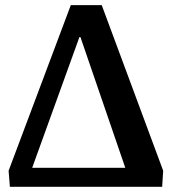

<svg xmlns="http://www.w3.org/2000/svg" viewBox="-20 -720 662 740"><path d="M18.1 0 13.2 -62 252.9 -700.2H372.1L608.9 -62L605 0ZM104 -73.2H462.9L290 -577.1H286.1Z"/></svg>

Font: Literata Book SemiBold
Style: Regular
Weight: 600
Designer: Latin by Veronika Burian and Jose Scaglione. Greek by Irene Vlachou. Cyrillic by Vera Evstafieva
Foundry: TypeTogether
Version: Version 2.003;PS 002.003;hotconv 1.0.88;makeotf.lib2.5.64775